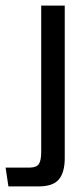

<svg xmlns="http://www.w3.org/2000/svg" viewBox="-60 -490 294 685"><path d="M-30 175 -40 108H44Q70 108 78.5 95.5Q87 83 87 52V-470H171V74Q171 124 150.5 149.5Q130 175 78 175Z"/></svg>

Font: Smooch Sans SemiBold
Style: Bold
Weight: 600
Designer: Robert E. Leuschke
Foundry: Robert E. Leuschke
Version: Version 1.010; ttfautohint (v1.8.3)